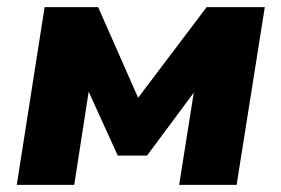

<svg xmlns="http://www.w3.org/2000/svg" viewBox="-20 -518 788 538"><path d="M27 0 105 -498H255L367 -244L559 -498H722L643 0H482L527 -284H542L392 -82H310L218 -284H232L188 0Z"/></svg>

Font: Nunito Sans 10pt Black
Style: Italic
Weight: 900
Italic angle: -9°
Designer: Vernon Adams
Foundry: Vernon Adams
Version: Version 3.101;gftools[0.9.27]